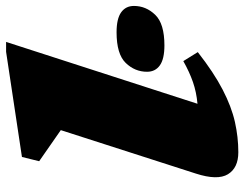

<svg xmlns="http://www.w3.org/2000/svg" viewBox="-106 -681 802 630"><g transform="rotate(-90 295.0 -366.0)"><path d="M183 -567.5 81 -638.5 95 -695 440 -747H472.5L269.5 -119Q308 -122.5 341 -134Q374 -145.5 409.5 -165.5L439 -118Q372 -65.5 316 -36.5Q260 -7.5 210 3.8Q160 15 110.5 15Q59 15 38.2 -19.2Q17.5 -53.5 40.5 -124.5ZM461 -227.5Q416.5 -227.5 395.5 -242.5Q374.5 -257.5 374.5 -284.5Q374.5 -324.5 403.5 -354.5Q432.5 -384.5 504 -384.5Q548.5 -384.5 569.5 -369.5Q590.5 -354.5 590.5 -327.5Q590.5 -288 561.5 -257.8Q532.5 -227.5 461 -227.5Z"/></g></svg>

Font: Newsreader Caption ExtraBold
Style: Italic
Weight: 800
Italic angle: -17°
Designer: Hugues Gentile
Foundry: Production Type
Version: Version 1.001